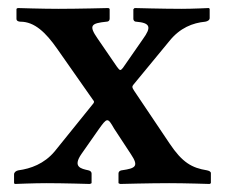

<svg xmlns="http://www.w3.org/2000/svg" viewBox="-20 -456 561 478"><path d="M183 -73 225 -133C247 -164 248 -164 264 -136L306 -72C326 -42 318 -37 283 -32C281 -32 275 -30 275 -24V0L279 2C279 2 353 0 401 0C440 0 502 2 502 2L505 0V-25C505 -29 500 -31 495 -32C458 -38 434 -51 402 -99L314 -230C308 -239 309 -241 312 -245L401 -353C428 -387 460 -399 491 -402C497 -403 502 -406 502 -411V-434L500 -436C500 -436 459 -434 432 -434C386 -434 315 -436 315 -436L312 -433V-409C312 -406 314 -402 319 -402C355 -399 357 -388 336 -359L286 -287C280 -280 279 -279 271 -290L223 -360C200 -393 207 -398 245 -402C248 -402 253 -403 253 -410V-434L250 -436C250 -436 174 -434 125 -434C86 -434 24 -436 24 -436L21 -434V-409C21 -404 26 -402 31 -402C66 -402 94 -375 122 -335L211 -208C215 -203 216 -202 208 -193L116 -79C90 -48 56 -36 26 -32C20 -31 15 -27 15 -22V0L17 2C17 2 65 0 95 0C138 0 204 2 204 2L208 0V-24C208 -28 205 -31 200 -32C182 -36 160 -40 183 -73Z"/></svg>

Font: Libertinus Serif Semibold
Style: Regular
Weight: 600
Designer: Philipp H. Poll, Khaled Hosny
Foundry: Caleb Maclennan
Version: Version 7.050;RELEASE